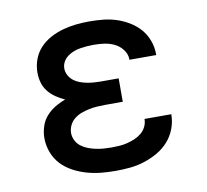

<svg xmlns="http://www.w3.org/2000/svg" viewBox="-65 -599 730 678"><g transform="rotate(-10 300.0 -260.0)"><path d="M297 8Q271 8 245.5 5.5Q220 3 195 -4Q170 -11 146.5 -23.5Q123 -36 105.5 -54.5Q88 -73 78.5 -98Q69 -123 69 -149Q69 -170 75.5 -190.5Q82 -211 95.5 -226.5Q109 -242 127 -253Q145 -264 165 -271Q148 -279 133 -289Q118 -299 106.5 -313.5Q95 -328 90 -345.5Q85 -363 85 -381Q85 -406 93.5 -429Q102 -452 118.5 -469.5Q135 -487 156.5 -498.5Q178 -510 201.5 -516.5Q225 -523 249 -525.5Q273 -528 297 -528Q322 -528 346.5 -525.5Q371 -523 394 -515.5Q417 -508 438.5 -495Q460 -482 476 -463.5Q492 -445 500.5 -421.5Q509 -398 509 -373Q509 -373 509 -372Q509 -371 509 -370H413Q413 -371 413 -371Q413 -371 413 -371Q413 -390 401 -406Q389 -422 371.5 -430.5Q354 -439 335 -441.5Q316 -444 297 -444Q285 -444 272.5 -443Q260 -442 248 -440Q236 -438 224.5 -433.5Q213 -429 203 -421.5Q193 -414 187 -403Q181 -392 181 -380Q181 -380 181 -380Q181 -380 181 -380Q181 -367 187 -355.5Q193 -344 203 -336Q213 -328 225 -323.5Q237 -319 249.5 -316.5Q262 -314 274.5 -313Q287 -312 300 -312H364V-228H300Q286 -228 271.5 -227Q257 -226 242.5 -223Q228 -220 214.5 -215Q201 -210 189.5 -201Q178 -192 171.5 -178.5Q165 -165 165 -151Q165 -137 171.5 -124Q178 -111 189.5 -102.5Q201 -94 214 -89Q227 -84 241 -81Q255 -78 269 -77Q283 -76 297 -76Q312 -76 326 -77Q340 -78 354 -81.5Q368 -85 381 -90.5Q394 -96 405 -105Q416 -114 422.5 -127Q429 -140 429 -155H525Q525 -154 525 -154Q525 -154 525 -154Q525 -128 515.5 -103Q506 -78 488.5 -58.5Q471 -39 448 -26Q425 -13 400 -5Q375 3 349 5.5Q323 8 297 8Z"/></g></svg>

Font: Zed Mono Medium Extended
Style: Regular
Weight: 500
Width: 7
Monospace: yes
Designer: Belleve Invis
Foundry: Belleve Invis
Version: Version 1.0.0; ttfautohint (v1.8.4)